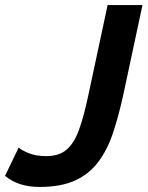

<svg xmlns="http://www.w3.org/2000/svg" viewBox="-63 -729 584 760"><path d="M94 11Q9 11 -43 -33L11 -145Q21 -135 50 -123Q79 -111 120 -111Q171 -111 201 -137Q231 -163 250 -216Q269 -269 286 -349L363 -709H501L424 -349Q406 -268 384 -202Q362 -136 326 -88Q290 -40 234 -14.5Q178 11 94 11Z"/></svg>

Font: Raleway
Style: Bold Italic
Weight: 700
Italic angle: -12°
Designer: Matt McInerney, Pablo Impallari, Rodrigo Fuenzalida
Foundry: Matt McInerney, Pablo Impallari, Rodrigo Fuenzalida
Version: Version 4.101;RELEASE